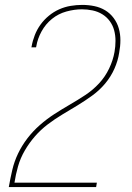

<svg xmlns="http://www.w3.org/2000/svg" viewBox="-20 -763 540 783"><path d="M16 0V-1Q22 -35 30 -69.5Q38 -104 53.5 -136.5Q69 -169 91.5 -198.5Q114 -228 142.5 -253Q171 -278 202 -298Q233 -318 265 -336.5Q297 -355 328 -375.5Q359 -396 384 -423Q409 -450 425 -483.5Q441 -517 447 -551Q451 -574 451 -596.5Q451 -619 445.5 -639.5Q440 -660 427.5 -677Q415 -694 397 -705Q379 -716 357.5 -720.5Q336 -725 314 -725Q283 -725 250.5 -716Q218 -707 192 -686Q166 -665 149.5 -635Q133 -605 128 -574L127 -570H108L109 -574Q113 -597 122 -620Q131 -643 145.5 -663Q160 -683 179.5 -699Q199 -715 221.5 -725Q244 -735 268 -739Q292 -743 315 -743Q341 -743 365 -738Q389 -733 409 -721Q429 -709 443.5 -689.5Q458 -670 464.5 -647Q471 -624 471 -599Q471 -574 466 -548Q461 -515 446.5 -482.5Q432 -450 409 -422.5Q386 -395 356.5 -373.5Q327 -352 296.5 -333.5Q266 -315 235 -296.5Q204 -278 175 -256Q146 -234 122.5 -207Q99 -180 81 -149Q63 -118 53.5 -84.5Q44 -51 39 -18H375L372 0Z"/></svg>

Font: Iosevka Term Curly Th Obl
Style: Regular
Weight: 100
Italic angle: -9°
Designer: Belleve Invis
Foundry: Belleve Invis
Version: Version 32.3.0